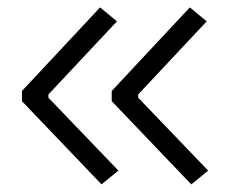

<svg xmlns="http://www.w3.org/2000/svg" viewBox="-20 -517 626 517"><path d="M253.4 -20.5 298.8 -57.6 110.4 -253.9V-262.7L294.9 -459.5L249.5 -497.1L39.1 -272V-244.6ZM495.1 -20.5 540.5 -57.6 352.1 -253.9V-262.7L536.6 -459.5L491.2 -497.1L280.8 -272V-244.6Z"/></svg>

Font: Cascadia Code Light
Style: Regular
Weight: 300
Monospace: yes
Designer: Aaron Bell
Foundry: Saja Typeworks
Version: Version 2404.023